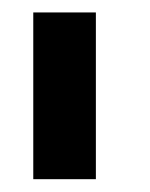

<svg xmlns="http://www.w3.org/2000/svg" viewBox="-20 -620 240 307"><path d="M33.2 -333.5V-600.1H133.3V-333.5Z"/></svg>

Font: Malkor
Style: Bold
Weight: 700
Version: Version 1.3